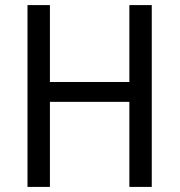

<svg xmlns="http://www.w3.org/2000/svg" viewBox="-20 -734 705 754"><path d="M576 0V-714H488V-412H176V-714H88V0H176V-334H488V0Z"/></svg>

Font: Noto Sans Myanmar UI SemiCondensed
Style: Regular
Weight: 400
Width: 4
Designer: Monotype Design Team
Foundry: Monotype Imaging Inc.
Version: Version 2.103